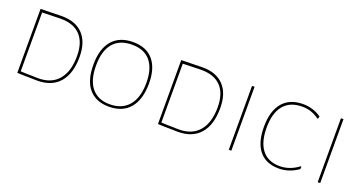

<svg xmlns="http://www.w3.org/2000/svg" viewBox="-35 -967 2683 1428"><g transform="rotate(20 1307.0 -253.0)"><path d="M274.9 -509.8Q385.7 -509.8 444.3 -447.3Q502.9 -384.8 502.9 -269Q502.9 -137.2 441.9 -66.4Q380.9 3.9 266.1 3.9Q251 3.9 237.3 3.4Q230 2.9 215.3 2.7Q200.7 2.4 192.9 2.4Q185.1 2.4 169.2 2.2Q153.3 2 145.5 1.5Q121.6 0.5 107.9 0V-505.9ZM482.9 -268.1Q482.9 -376.5 429.7 -432.6Q376.5 -488.8 273.9 -488.8Q261.7 -488.8 249 -488.3Q242.2 -487.8 228.3 -487.5Q214.4 -487.3 207 -487.3Q176.8 -486.3 162.1 -485.8Q132.8 -484.9 127.9 -484.9V-19Q141.1 -18.6 161.6 -17.6Q168.5 -17.1 182.4 -16.8Q196.3 -16.6 203.1 -16.6Q210 -16.6 222.9 -16.4Q235.8 -16.1 242.2 -15.6Q254.4 -15.1 267.1 -15.1Q371.1 -15.1 426.8 -80.1Q482.9 -146 482.9 -268.1Z M832.5 3.9Q729.5 3.9 673.8 -61.5Q618.7 -126 618.7 -251Q618.7 -376 675.8 -442.9Q732.9 -509.8 841.3 -509.8Q945.3 -509.8 1000.5 -445.3Q1055.7 -380.4 1055.7 -261.2Q1055.7 -132.8 998 -64.5Q940.4 3.9 832.5 3.9ZM840.3 -488.8Q741.7 -488.8 690.9 -428.7Q639.6 -368.2 639.6 -252Q639.6 -136.2 689 -76.2Q738.8 -15.1 832.5 -15.1Q930.2 -15.1 982.9 -78.1Q1035.6 -141.1 1035.6 -258.8Q1035.6 -370.1 985.4 -430.2Q936 -488.8 840.3 -488.8Z M1388.2 -509.8Q1499 -509.8 1557.6 -447.3Q1616.2 -384.8 1616.2 -269Q1616.2 -137.2 1555.2 -66.4Q1494.1 3.9 1379.4 3.9Q1364.3 3.9 1350.6 3.4Q1343.3 2.9 1328.6 2.7Q1314 2.4 1306.2 2.4Q1298.3 2.4 1282.5 2.2Q1266.6 2 1258.8 1.5Q1234.9 0.5 1221.2 0V-505.9ZM1596.2 -268.1Q1596.2 -376.5 1543 -432.6Q1489.7 -488.8 1387.2 -488.8Q1375 -488.8 1362.3 -488.3Q1355.5 -487.8 1341.6 -487.5Q1327.6 -487.3 1320.3 -487.3Q1290 -486.3 1275.4 -485.8Q1246.1 -484.9 1241.2 -484.9V-19Q1254.4 -18.6 1274.9 -17.6Q1281.7 -17.1 1295.7 -16.8Q1309.6 -16.6 1316.4 -16.6Q1323.2 -16.6 1336.2 -16.4Q1349.1 -16.1 1355.5 -15.6Q1367.7 -15.1 1380.4 -15.1Q1484.4 -15.1 1540 -80.1Q1596.2 -146 1596.2 -268.1Z M1801.8 -505.9V0H1781.7V-505.9Z M2331.5 -462.9 2325.7 -444.8H2319.8Q2293 -465.3 2257.8 -477.5Q2225.6 -488.8 2187.5 -488.8Q2090.3 -488.8 2040 -428.2Q1989.7 -367.7 1989.7 -251Q1989.7 -136.7 2038.1 -75.7Q2086.4 -15.1 2177.7 -15.1Q2217.8 -15.1 2255.9 -28.8Q2293.5 -42.5 2326.7 -67.9L2332.5 -65.9L2330.6 -46.9Q2294.9 -21.5 2256.3 -8.8Q2218.3 3.9 2178.7 3.9Q2075.7 3.9 2022 -61.5Q1968.8 -126.5 1968.8 -251Q1968.8 -376 2024.9 -442.4Q2081.1 -508.8 2187.5 -508.8Q2225.6 -508.8 2263.7 -497.1Q2300.3 -485.8 2331.5 -462.9Z M2505.4 -505.9V0H2485.4V-505.9Z"/></g></svg>

Font: Datalegreya
Style: Dot
Weight: 700
Designer: Figs Lab
Foundry: Figs Lab
Version: Version 1.002;PS 001.002;hotconv 1.0.70;makeotf.lib2.5.58329